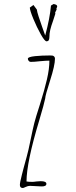

<svg xmlns="http://www.w3.org/2000/svg" viewBox="-20 -940 382 962"><path d="M206.5 -762.2Q202.1 -773.9 191.2 -805.2Q180.2 -836.4 173.3 -857.9Q165.5 -881.8 164.6 -892.1L147.5 -915L129.4 -901.9Q129.9 -887.2 147.2 -845.2Q164.6 -803.2 184.3 -768.1Q204.1 -732.9 213.4 -732.9Q227.5 -732.9 227.5 -753.9Q227.5 -772.5 231.9 -791Q236.3 -809.6 245.6 -835Q252.9 -856.9 257.3 -871.1L256.3 -877L263.7 -892.1L262.7 -897Q266.6 -905.8 266.6 -908.2Q266.6 -917 248.5 -919.9L235.4 -912.1Q230 -849.1 206.5 -762.2ZM94.7 2Q97.2 2 108.9 -3.4Q119.6 -8.8 130.4 -8.8Q140.1 -8.8 160.2 -7.3Q179.7 -5.9 189.5 -5.9Q212.4 -5.9 212.4 -19Q212.4 -32.2 183.6 -32.2Q176.8 -32.2 162.6 -30.8Q150.4 -28.8 141.6 -28.8Q121.1 -28.8 112.8 -30.8Q113.3 -127.4 176.3 -335.9Q201.7 -421.4 206.5 -446.8Q206.5 -460.4 231 -536.6Q255.4 -612.8 255.4 -646Q255.4 -652.8 251.5 -656.7Q247.6 -660.6 243.4 -661.4Q239.3 -662.1 230.5 -662.1Q189.5 -662.1 155.8 -658.7Q119.6 -654.8 119.6 -646Q119.6 -640.1 123.8 -635Q127.9 -629.9 133.8 -629.9Q151.4 -629.9 180.7 -633.3Q211.9 -636.2 227.5 -636.2Q227.5 -595.7 215.3 -542.7Q203.1 -489.7 179.2 -414.1Q158.7 -350.6 151.9 -323.7Q145 -296.9 132.8 -237.3Q121.6 -182.1 113.8 -154.8L98.6 -99.1L89.8 -64.9Q79.6 -25.4 79.6 -13.2Q79.6 2 94.7 2Z"/></svg>

Font: Amatica SC
Style: Regular
Weight: 400
Version: Version 2.000